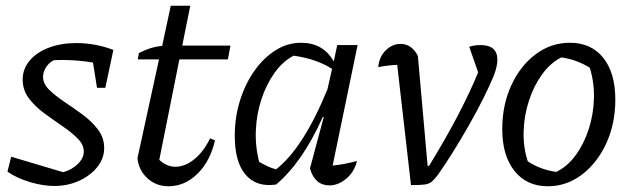

<svg xmlns="http://www.w3.org/2000/svg" viewBox="-20 -640 2200 669"><path d="M6 -42 19 -94 200 -40Q230 -48 251 -68.5Q272 -89 272 -112Q272 -136 250.5 -157.5Q229 -179 197.5 -200.5Q166 -222 134 -245.5Q102 -269 80.5 -297.5Q59 -326 59 -363Q59 -400 83.5 -429Q108 -458 150.5 -474Q193 -490 246 -490Q278 -490 311 -484Q344 -478 375 -466L347 -334H318L304 -422Q251 -431 198 -431Q181 -431 167 -430Q150 -421 140 -405Q130 -389 130 -372Q130 -348 151.5 -327Q173 -306 204.5 -285Q236 -264 268 -240.5Q300 -217 321.5 -188.5Q343 -160 343 -124Q343 -88 319 -58Q295 -28 255.5 -10Q216 8 169 8Q129 8 83 -6Q37 -20 6 -42Z M567 9Q524 9 493.5 -19Q463 -47 459 -89L534 -433H460L464 -455Q506 -477 545 -480L575 -620H643L615 -481H783L774 -433H605L535 -83Q561 -59 591 -59Q625 -59 657.5 -85.5Q690 -112 712 -158L729 -151Q713 -79 668.5 -35Q624 9 567 9Z M942 3Q874 13 836 -31Q798 -75 798 -167Q798 -232 816.5 -290.5Q835 -349 867 -394Q899 -439 940.5 -465Q982 -491 1029 -491Q1106 -491 1143 -426L1155 -483H1226L1139 -63Q1159 -65 1180 -69Q1201 -73 1224 -79Q1214 -40 1186 -17Q1158 6 1128 6Q1077 6 1060 -53L1108 -232L1105 -233Q1069 -153 1029 -95Q989 -37 942 3ZM883 -76Q897 -68 911.5 -61Q926 -54 942 -50Q1037 -124 1121 -329L1137 -400Q1082 -435 1003 -446Q965 -426 936.5 -386Q908 -346 891 -294.5Q874 -243 871.5 -186.5Q869 -130 883 -76Z M1475 -62Q1589 -248 1646 -388L1615 -477Q1633 -483 1654 -483Q1713 -483 1713 -432Q1713 -408 1700 -375Q1686 -341 1664 -297Q1642 -253 1615 -205.5Q1588 -158 1560 -113Q1532 -68 1506 -31Q1494 -15 1484.5 -7Q1475 1 1459 3Q1443 5 1412 5L1364 -414Q1325 -412 1298 -406Q1301 -442 1324 -464.5Q1347 -487 1375 -487Q1415 -487 1436 -445L1470 -62Z M1889 9Q1815 9 1772.5 -44.5Q1730 -98 1730 -190Q1730 -274 1761.5 -342.5Q1793 -411 1846.5 -451Q1900 -491 1966 -491Q2040 -491 2082 -438.5Q2124 -386 2124 -293Q2124 -209 2092.5 -140.5Q2061 -72 2007.5 -31.5Q1954 9 1889 9ZM1918 -41Q1956 -59 1985 -98Q2014 -137 2031 -189Q2048 -241 2049.5 -297Q2051 -353 2035 -404Q1988 -433 1936 -440Q1898 -421 1869 -381Q1840 -341 1823 -289Q1806 -237 1804.5 -181.5Q1803 -126 1819 -78Q1862 -49 1918 -41Z"/></svg>

Font: Piazzolla
Style: Italic
Weight: 400
Italic angle: -11.3°
Designer: Juan Pablo del Peral
Foundry: Huerta Tipografica
Version: Version 1.330